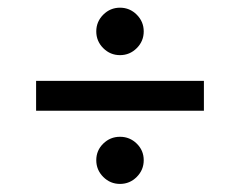

<svg xmlns="http://www.w3.org/2000/svg" viewBox="-20 -583 615 492"><path d="M72.5 -299.2V-375.8H502.5V-299.2ZM287.5 -111.7Q262.5 -111.7 244.6 -129.6Q226.7 -147.5 226.7 -172.5Q226.7 -197.5 244.6 -215Q262.5 -232.5 287.5 -232.5Q312.5 -232.5 330.4 -215Q348.3 -197.5 348.3 -172.5Q348.3 -147.5 330.4 -129.6Q312.5 -111.7 287.5 -111.7ZM287.5 -441.7Q262.5 -441.7 244.6 -459.6Q226.7 -477.5 226.7 -502.5Q226.7 -527.5 244.6 -545.4Q262.5 -563.3 287.5 -563.3Q312.5 -563.3 330.4 -545.4Q348.3 -527.5 348.3 -502.5Q348.3 -477.5 330.4 -459.6Q312.5 -441.7 287.5 -441.7Z"/></svg>

Font: Funnel Display Light
Style: Regular
Weight: 400
Version: Version 1.000